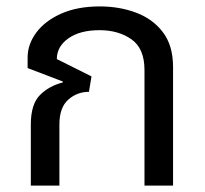

<svg xmlns="http://www.w3.org/2000/svg" viewBox="-20 -578 640 598"><path d="M76 0V-190Q76 -253 104 -281.5Q132 -310 175 -321L176 -324L66 -366V-399Q66 -440 93 -476.5Q120 -513 170.5 -535.5Q221 -558 291 -558Q352 -558 404 -538.5Q456 -519 487.5 -477.5Q519 -436 519 -369V0H430V-360Q430 -427 389.5 -455.5Q349 -484 290 -484Q229 -484 193 -458.5Q157 -433 157 -394L265 -340L257 -292Q220 -292 192.5 -267.5Q165 -243 165 -190V0Z"/></svg>

Font: Noto Sans Living
Style: Regular
Weight: 400
Designer: Monotype Design Team
Foundry: Monotype Imaging Inc.
Version: Version 2.013; ttfautohint (v1.8.4.7-5d5b)